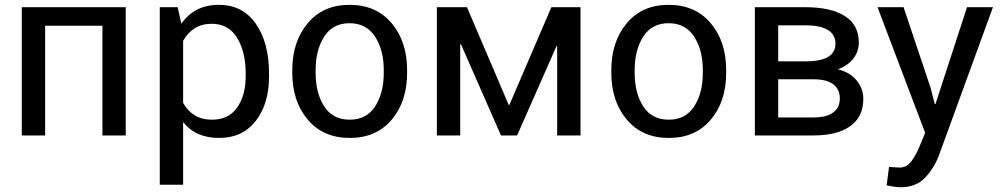

<svg xmlns="http://www.w3.org/2000/svg" viewBox="-20 -558 4125 791"><path d="M498 0H401.9V-452.1H166V0H69.8V-528.3H498Z M1088.4 -244.1Q1088.4 -129.9 1033.7 -59.8Q979 10.3 882.8 10.3Q834 10.3 797.1 -6.1Q760.3 -22.5 734.4 -55.2V203.1H638.2V-528.3H711.9L727.1 -460Q752.9 -498 791.5 -518.1Q830.1 -538.1 881.3 -538.1Q979.5 -538.1 1033.9 -460.2Q1088.4 -382.3 1088.4 -254.4ZM992.2 -254.4Q992.2 -344.2 956.8 -402.1Q921.4 -460 852.5 -460Q811 -460 781.7 -441.2Q752.4 -422.4 734.4 -389.6V-134.3Q752.4 -101.6 781.7 -83.3Q811 -64.9 853.5 -64.9Q921.9 -64.9 957 -115Q992.2 -165 992.2 -244.1Z M1184.1 -269Q1184.1 -386.2 1247.6 -462.2Q1311 -538.1 1419.9 -538.1Q1529.8 -538.1 1593.5 -462.4Q1657.2 -386.7 1657.2 -269V-258.3Q1657.2 -140.1 1593.8 -64.9Q1530.3 10.3 1420.9 10.3Q1311.5 10.3 1247.8 -65.2Q1184.1 -140.6 1184.1 -258.3ZM1280.3 -258.3Q1280.3 -174.3 1315.7 -119.6Q1351.1 -64.9 1420.9 -64.9Q1489.7 -64.9 1525.4 -119.6Q1561 -174.3 1561 -258.3V-269Q1561 -352.1 1525.1 -407.2Q1489.3 -462.4 1419.9 -462.4Q1351.1 -462.4 1315.7 -407.2Q1280.3 -352.1 1280.3 -269Z M2075.7 -126H2078.6L2251.5 -528.3H2371.6V0H2275.4V-366.7L2272.5 -367.7L2110.4 0H2043.9L1878.9 -376L1876 -375V0H1779.8V-528.3H1903.8Z M2498.5 -269Q2498.5 -386.2 2562 -462.2Q2625.5 -538.1 2734.4 -538.1Q2844.2 -538.1 2908 -462.4Q2971.7 -386.7 2971.7 -269V-258.3Q2971.7 -140.1 2908.2 -64.9Q2844.7 10.3 2735.4 10.3Q2626 10.3 2562.3 -65.2Q2498.5 -140.6 2498.5 -258.3ZM2594.7 -258.3Q2594.7 -174.3 2630.1 -119.6Q2665.5 -64.9 2735.4 -64.9Q2804.2 -64.9 2839.8 -119.6Q2875.5 -174.3 2875.5 -258.3V-269Q2875.5 -352.1 2839.6 -407.2Q2803.7 -462.4 2734.4 -462.4Q2665.5 -462.4 2630.1 -407.2Q2594.7 -352.1 2594.7 -269Z M3089.8 0V-528.3H3298.3Q3402.8 -528.3 3460.4 -491.9Q3518.1 -455.6 3518.1 -382.8Q3518.1 -345.7 3495.6 -316.7Q3473.1 -287.6 3432.1 -272.5Q3481.4 -260.3 3509 -226.8Q3536.6 -193.4 3536.6 -150.4Q3536.6 -76.2 3482.7 -38.1Q3428.7 0 3332 0ZM3186 -231.4V-74.2H3332Q3385.3 -74.2 3412.6 -94.5Q3439.9 -114.7 3439.9 -152.8Q3439.9 -190.4 3412.6 -210.9Q3385.3 -231.4 3332 -231.4ZM3186 -305.2H3298.8Q3359.9 -305.2 3390.9 -323.2Q3421.9 -341.3 3421.9 -377.9Q3421.9 -415.5 3390.6 -434.6Q3359.4 -453.6 3298.3 -453.6H3186Z M3814 -195.8 3831.1 -129.4H3834L3963.9 -528.3H4070.8L3848.6 81.1Q3828.6 134.3 3791.3 173.8Q3753.9 213.4 3690.4 213.4Q3678.7 213.4 3660.6 210.7Q3642.6 208 3632.8 205.6L3642.6 129.9Q3639.6 129.4 3659.9 130.9Q3680.2 132.3 3685.5 132.3Q3716.3 132.3 3735.8 105Q3755.4 77.6 3768.6 44.4L3791.5 -10.7L3595.2 -528.3H3702.6Z"/></svg>

Font: GeogebraSans
Style: Regular
Weight: 400
Designer: Google
Version: Version 1.100140; 2013